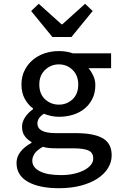

<svg xmlns="http://www.w3.org/2000/svg" viewBox="-20 -770 640 1011"><path d="M291 221Q186 221 126.5 187Q67 153 67 88Q67 26 146 -18V-22Q126 -33 111 -52.5Q96 -72 96 -103Q96 -127 111.5 -151.5Q127 -176 154 -195V-199Q128 -218 110.5 -249.5Q93 -281 93 -325Q93 -366 109 -398.5Q125 -431 152 -454Q179 -477 214.5 -489Q250 -501 290 -501Q331 -501 364 -489H565V-411H446Q460 -395 471 -371.5Q482 -348 482 -322Q482 -282 467 -251Q452 -220 426 -198.5Q400 -177 365 -166Q330 -155 290 -155Q272 -155 251.5 -159Q231 -163 211 -171Q177 -149 177 -120Q177 -69 274 -69H378Q474 -69 521 -42Q568 -15 568 48Q568 84 548.5 115.5Q529 147 493 170.5Q457 194 405.5 207.5Q354 221 291 221ZM290 -219Q332 -219 362 -247Q392 -275 392 -325Q392 -373 362 -402Q332 -431 290 -431Q248 -431 217.5 -402Q187 -373 187 -325Q187 -275 217.5 -247Q248 -219 290 -219ZM301 152Q340 152 371.5 144.5Q403 137 425 125Q447 113 459 97.5Q471 82 471 65Q471 33 445 22Q419 11 367 11H280Q257 11 239 9.5Q221 8 206 3Q175 20 162.5 38.5Q150 57 150 76Q150 111 189 131.5Q228 152 301 152ZM256 -575 144 -712 184 -750 304 -642H308L428 -750L468 -712L356 -575Z"/></svg>

Font: Source Code Pro Medium
Style: Regular
Weight: 500
Monospace: yes
Designer: Paul D. Hunt, Teo Tuominen
Foundry: Adobe Systems Incorporated
Version: Version 2.030;PS 1.000;hotconv 16.6.51;makeotf.lib2.5.65220